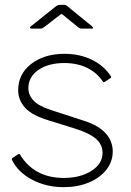

<svg xmlns="http://www.w3.org/2000/svg" viewBox="-20 -762 541 792"><path d="M245 -502Q180 -502 138.5 -473.5Q97 -445 97 -398Q97 -370 118.5 -347Q140 -324 194 -307L329 -263Q387 -244 416 -212Q445 -180 445 -137Q445 -95 418.5 -61.5Q392 -28 346 -9Q300 10 243 10Q171 10 113 -20.5Q55 -51 30 -101Q27 -107 32 -111L54 -125Q60 -129 63 -124Q90 -78 135.5 -53Q181 -28 243 -28Q311 -28 357 -57Q403 -86 403 -132Q403 -166 375 -190Q347 -214 285 -233L182 -265Q112 -286 83.5 -317.5Q55 -349 55 -390Q55 -457 109 -498.5Q163 -540 246 -540Q308 -540 358 -516Q408 -492 437 -448Q441 -443 436 -440L413 -425Q407 -421 404 -426Q380 -462 339.5 -482Q299 -502 245 -502ZM243 -698Q236 -704 234 -704Q231 -704 224 -698L162 -650Q158 -647 154.5 -645.5Q151 -644 147 -644H110Q105 -644 104 -647Q103 -650 108 -654L207 -733Q218 -742 227 -742H245Q251 -742 255.5 -738.5Q260 -735 261 -734L359 -654Q364 -649 364 -646.5Q364 -644 358 -644H317Q309 -644 302 -650Z"/></svg>

Font: Libre Franklin Thin
Style: Regular
Weight: 250
Designer: Pablo Impallari, Rodrigo Fuenzalida
Foundry: Impallari Type
Version: Version 1.002; ttfautohint (v1.5)